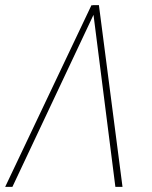

<svg xmlns="http://www.w3.org/2000/svg" viewBox="-28 -731 595 751"><path d="M345.7 -689.9 20.5 0H-7.8L329.6 -710.4H352.5ZM423.3 0 335.4 -691.4 335.9 -710.9H358.9L451.2 0Z"/></svg>

Font: Roboto Condensed Thin
Style: Italic
Weight: 250
Italic angle: -12°
Designer: Christian Robertson
Foundry: Google
Version: Version 3.008; 2023